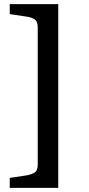

<svg xmlns="http://www.w3.org/2000/svg" viewBox="-20 -794 427 926"><path d="M261 112H27V64L107 52Q135 47 148.5 37Q162 27 162 -1V-661Q162 -689 148.5 -699.5Q135 -710 107 -714L27 -726V-774H261Z"/></svg>

Font: Gabriela
Style: Regular
Weight: 400
Designer: Eduardo Rodriguez Tunni
Foundry: Eduardo Rodriguez Tunni
Version: Version 2.001;gftools[0.9.26]